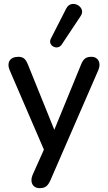

<svg xmlns="http://www.w3.org/2000/svg" viewBox="-20 -790 560 997"><path d="M399 -707C431 -753 351 -799 324 -746L244 -589C226 -553 278 -526 300 -558ZM186 187C213 187 227 178 241 148L491 -427C506 -462 491 -495 455 -495C427 -495 413 -485 401 -455L262 -116L125 -455C113 -485 100 -495 75 -495C30 -495 14 -463 30 -426L208 -13L149 119C134 155 149 187 186 187Z"/></svg>

Font: Nunito SemiBold
Style: Regular
Weight: 600
Designer: Vernon Adams
Foundry: Vernon Adams
Version: Version 3.602